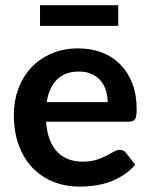

<svg xmlns="http://www.w3.org/2000/svg" viewBox="-20 -706 574 734"><path d="M391.5 -315.5Q391.5 -339.5 384.8 -360.8Q378 -382 364.5 -398Q351 -414 330.2 -423.2Q309.5 -432.5 282 -432.5Q228.5 -432.5 197.8 -402Q167 -371.5 158.5 -315.5ZM156 -241Q159 -201.5 170 -172.8Q181 -144 199 -125.2Q217 -106.5 241.8 -97.2Q266.5 -88 296.5 -88Q326.5 -88 348.2 -95Q370 -102 386.2 -110.5Q402.5 -119 414.8 -126Q427 -133 438.5 -133Q454 -133 461.5 -121.5L497 -76.5Q476.5 -52.5 451 -36.2Q425.5 -20 397.8 -10.2Q370 -0.5 341.2 3.5Q312.5 7.5 285.5 7.5Q232 7.5 186 -10.2Q140 -28 106 -62.8Q72 -97.5 52.5 -148.8Q33 -200 33 -267.5Q33 -320 50 -366.2Q67 -412.5 98.8 -446.8Q130.5 -481 176.2 -501Q222 -521 279.5 -521Q328 -521 369 -505.5Q410 -490 439.5 -460.2Q469 -430.5 485.8 -387.2Q502.5 -344 502.5 -288.5Q502.5 -260.5 496.5 -250.8Q490.5 -241 473.5 -241ZM133 -686H432V-607H133Z"/></svg>

Font: Lato 2
Style: Bold
Weight: 700
Designer: Lukasz Dziedzic with Adam Twardoch and Botio Nikoltchev
Foundry: tyPoland Lukasz Dziedzic
Version: Version 2.015; 2015-08-06; http://www.latofonts.com/